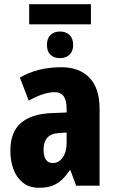

<svg xmlns="http://www.w3.org/2000/svg" viewBox="-20 -878 546 908"><path d="M410 -858V-763H118V-858ZM264 -729Q292 -729 309 -712.5Q326 -696 326 -665Q326 -636 309 -619.5Q292 -603 264 -603Q235 -603 218.5 -619Q202 -635 202 -665Q202 -696 218.5 -712.5Q235 -729 264 -729ZM271 -560Q355 -560 403 -510.5Q451 -461 451 -363V0H340L313 -73H310Q291 -45 271 -26.5Q251 -8 225.5 1Q200 10 164 10Q119 10 89 -13.5Q59 -37 44 -76.5Q29 -116 29 -165Q29 -253 78.5 -296Q128 -339 221 -343L295 -346V-364Q295 -404 281 -423Q267 -442 238 -442Q213 -442 182 -432Q151 -422 116 -402L74 -511Q114 -535 163.5 -547.5Q213 -560 271 -560ZM261 -249Q222 -247 204 -227Q186 -207 186 -171Q186 -139 197 -123Q208 -107 230 -107Q258 -107 276.5 -133Q295 -159 295 -203V-251Z"/></svg>

Font: Noto Sans Display Condensed ExtraBold
Style: Regular
Weight: 800
Width: 3
Designer: Monotype Design Team
Foundry: Monotype Imaging Inc.
Version: Version 2.003